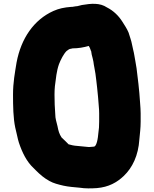

<svg xmlns="http://www.w3.org/2000/svg" viewBox="-20 -794 826 1032"><path d="M469 -520C469.7 -520 470 -519.7 470 -519C471.3 -507 474 -494.3 478 -481L482 -463C484.4 -441.5 490 -420.2 493 -398C495.9 -370.4 499.4 -353.3 502 -323L507 -273L511 -223C512.3 -209.7 513 -197 513 -185V-140C513 -128.7 512.7 -118 512 -108C507.4 -74.5 507.2 -34.6 493 -11H492C490.5 -7.9 488.9 -7.4 486 -6C479.8 -6 470.5 -4 463 -4H454C429.4 -6 406.6 -8.8 382 -11L370 -13C364 -14.3 357.3 -16 350 -18H349L331 -36C324.7 -42.3 317.6 -48.4 311 -55C298.7 -73.5 293.9 -90.1 289 -116C283.9 -139.3 277 -154.9 277 -181C274.4 -211.2 273 -251 273 -285C273 -301 273.7 -316 275 -330C280.6 -372.8 283.8 -411.6 297 -449C306.5 -473.5 321.8 -503.8 338 -520C343.6 -523.8 352.8 -532 361 -532C363.7 -532.7 365.3 -533 366 -533C368 -533.7 369.3 -534 370 -534C401.4 -534 430.4 -539.4 457 -547C461.7 -540.7 468.2 -524.1 469 -520ZM420 -767 396 -761C392 -760.3 388.7 -760 386 -760C380.7 -759.3 374.7 -758.3 368 -757H362C325.2 -754.2 296.2 -748.1 267 -735C161.8 -687.7 93.3 -587.4 69 -458C60.1 -402.5 50 -351.4 50 -286C50 -223.5 51 -159.1 62 -108C68.5 -84.7 74.7 -47.9 81.5 -27.5C99.4 26.2 123.4 74.8 160 109L173 122C195.9 144.9 217.6 163.5 246 179C267 191 293.4 197.6 321 204C348.4 210.1 378.7 212.2 409 215C437.1 219.7 471 219.1 501 217C564.6 211.5 608.4 186.6 645 152C692 107.2 723.5 41.7 729 -44C732 -75.6 736 -106.4 736 -140V-185C736 -215.7 730.4 -266.8 729 -294L724 -344C720.4 -377.4 717.3 -397.5 714 -427C710.7 -450.8 705.5 -474.3 702 -497C699.3 -515.6 693.1 -534.7 690 -553C686.3 -575.4 676.4 -600.2 671 -619C662.3 -640.2 649.4 -658.7 638 -677C618.5 -708.2 590 -736.5 555 -754C516.7 -779.6 471.3 -775.6 420 -767Z"/></svg>

Font: Smoothie
Style: Blk
Weight: 900
Foundry: Cannot Into Space Fonts
Version: Version 0.8